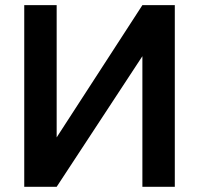

<svg xmlns="http://www.w3.org/2000/svg" viewBox="-20 -718 765 738"><path d="M527.3 0V-502L197.8 0H73.2V-698.2H197.8V-189.9L527.3 -698.2H651.9V0Z"/></svg>

Font: SansationBold
Style: Bold
Weight: 700
Designer: Bernd Montag
Version: Version 1.301